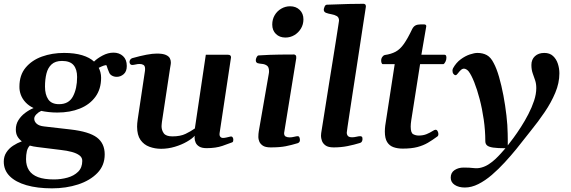

<svg xmlns="http://www.w3.org/2000/svg" viewBox="-22 -776 3029 1019"><path d="M253.9 223.6Q176.3 223.6 118.7 207Q61 190.4 29.5 158.9Q-2 127.4 -2 81.5Q-2 54.2 11.7 33Q25.4 11.7 47.4 -2.7Q69.3 -17.1 93.8 -25.9Q78.6 -37.6 70.3 -52.5Q62 -67.4 62 -88.9Q62 -116.2 75.7 -138.2Q89.4 -160.2 111.1 -176.5Q132.8 -192.9 156.2 -202.6Q130.9 -214.4 113.8 -232.7Q96.7 -251 88.6 -272.7Q80.6 -294.4 81.1 -316.4Q81.1 -377.4 114 -417Q147 -456.5 200.7 -475.8Q254.4 -495.1 317.9 -495.1Q374 -495.1 414.1 -482.9Q454.1 -470.7 477.1 -449.2Q494.1 -466.3 522.7 -481.4Q551.3 -496.6 580.6 -496.6Q610.8 -496.6 630.9 -478.3Q650.9 -460 650.9 -425.8Q650.9 -396.5 634.3 -382.3Q617.7 -368.2 597.7 -368.2Q584 -368.2 572.8 -374.3Q561.5 -380.4 557.6 -390.6Q553.2 -400.4 549.8 -409.7Q546.4 -418.9 543.5 -428.7Q540 -432.1 527.1 -427.2Q514.2 -422.4 502 -416Q507.3 -406.2 511 -392.3Q514.6 -378.4 514.6 -363.3Q514.6 -303.7 484.6 -262.5Q454.6 -221.2 402.3 -200Q350.1 -178.7 282.2 -178.7Q258.3 -178.7 236.3 -181.2Q214.4 -183.6 196.8 -187.5Q182.6 -181.2 171.1 -169.4Q159.7 -157.7 159.7 -146Q159.7 -131.3 172.4 -119.6Q185.1 -107.9 211.9 -105L352.1 -88.9Q450.7 -77.6 492.2 -46.4Q533.7 -15.1 533.7 43.5Q533.7 102.1 494.9 142.1Q456.1 182.1 392.6 202.9Q329.1 223.6 253.9 223.6ZM291.5 -223.1Q343.3 -223.1 365.2 -264.4Q387.2 -305.7 387.2 -367.2Q387.2 -408.2 368.4 -430.4Q349.6 -452.6 307.1 -452.6Q271.5 -452.6 251.7 -434.3Q231.9 -416 224.4 -385.3Q216.8 -354.5 216.8 -316.4Q216.8 -273.9 234.1 -248.5Q251.5 -223.1 291.5 -223.1ZM264.2 176.3Q301.8 176.3 336.2 166.7Q370.6 157.2 392.6 135.5Q414.6 113.8 414.6 78.1Q415 60.1 399.7 48.6Q384.3 37.1 358.9 30.3Q333.5 23.4 302.2 20L176.3 4.4Q166 2.9 155.5 1.2Q145 -0.5 136.2 -3.4Q124.5 8.8 120.4 27.1Q116.2 45.4 116.2 68.8Q116.2 103.5 131.8 127.7Q147.5 151.9 179.9 164.1Q212.4 176.3 264.2 176.3Z M833 13.7Q800.3 13.7 771 2.9Q741.7 -7.8 723.6 -33.4Q705.6 -59.1 705.6 -104Q705.6 -120.6 709 -143.6L747.6 -401.4Q748 -404.8 748 -410.2Q748 -426.3 739.5 -431.4Q731 -436.5 719.2 -436.5Q709 -436.5 697.8 -433.8Q686.5 -431.2 679.7 -431.2Q668 -431.2 665.5 -445.3Q664.6 -450.7 668.2 -457.8Q671.9 -464.8 679.7 -467.3Q766.1 -491.7 810.1 -491.7Q841.8 -491.7 857.9 -484.6Q874 -477.5 879.4 -466.8Q884.8 -456.1 884.8 -445.3Q884.8 -436.5 883.1 -428.7Q881.3 -420.9 880.9 -416L837.4 -128.9Q836.9 -123.5 836.2 -117.7Q835.4 -111.8 835.4 -106.4Q835.4 -85 847.2 -68.6Q858.9 -52.2 893.1 -52.2Q935.5 -52.2 963.1 -65.7Q990.7 -79.1 1012.2 -94.2L1070.3 -485.4H1188Q1204.1 -485.4 1204.1 -471.7L1143.6 -70.3Q1141.6 -57.1 1147 -50.5Q1152.3 -43.9 1161.6 -43.9Q1169.9 -43.9 1181.2 -46.6Q1192.4 -49.3 1201.2 -51.3Q1208.5 -52.7 1212.4 -47.6Q1216.3 -42.5 1216.3 -34.2Q1216.3 -29.8 1215.1 -25.9Q1213.9 -22 1210 -20.5Q1193.4 -13.7 1158.2 -1.7Q1123 10.3 1074.7 10.3Q1049.8 10.3 1035.9 2Q1022 -6.3 1016.4 -19Q1010.7 -31.7 1010.7 -45.4Q1010.7 -47.9 1011 -50.5Q1011.2 -53.2 1011.7 -55.7Q998.5 -40.5 970.2 -24.2Q941.9 -7.8 906 2.9Q870.1 13.7 833 13.7Z M1414.6 6.3Q1386.2 6.3 1372.3 -3.4Q1358.4 -13.2 1353.8 -25.9Q1349.1 -38.6 1349.1 -47.9Q1349.1 -66.4 1351.6 -80.1L1404.3 -383.3Q1405.3 -387.7 1405.5 -391.1Q1405.8 -394.5 1405.8 -397.9Q1405.8 -419.9 1394.8 -427.7Q1383.8 -435.5 1369.6 -436.8Q1355.5 -438 1344.7 -440.9Q1339.8 -443.4 1337.4 -447.3Q1335 -451.2 1335.9 -460.4Q1336.9 -466.3 1340.8 -473.9Q1344.7 -481.4 1350.6 -481.9Q1412.6 -485.8 1462.4 -486.3Q1512.2 -486.8 1538.6 -486.8Q1542.5 -486.8 1546.9 -482.9Q1551.3 -479 1550.3 -467.3L1485.8 -69.8Q1485.8 -55.7 1494.4 -51.3Q1502.9 -46.9 1515.6 -46.9Q1526.4 -46.9 1539.1 -50Q1551.8 -53.2 1558.1 -53.2Q1564.5 -53.2 1567.1 -46.9Q1569.8 -40.5 1569.8 -32.7Q1569.8 -20.5 1558.1 -16.1Q1524.9 -5.9 1493.9 0.2Q1462.9 6.3 1414.6 6.3ZM1492.7 -576.7Q1461.9 -576.7 1442.4 -595.7Q1422.9 -614.7 1422.9 -645.5Q1422.9 -673.3 1435.8 -695.3Q1448.7 -717.3 1470.7 -730Q1492.7 -742.7 1517.6 -742.7Q1548.8 -742.7 1568.6 -723.4Q1588.4 -704.1 1588.4 -673.3Q1588.4 -646.5 1575.2 -624.5Q1562 -602.5 1540.3 -589.6Q1518.6 -576.7 1492.7 -576.7Z M1684.6 -82Q1687 -98.1 1693.4 -137Q1699.7 -175.8 1708 -229Q1716.3 -282.2 1725.8 -341.6Q1735.4 -400.9 1744.6 -458Q1753.9 -515.1 1761.2 -562Q1768.6 -608.9 1772.9 -637.2Q1777.3 -665.5 1777.3 -666.5Q1777.3 -684.1 1765.1 -690.9Q1752.9 -697.8 1737.1 -700.4Q1721.2 -703.1 1708.7 -707.8Q1696.3 -712.4 1696.3 -725.1Q1696.3 -729.5 1700.4 -740Q1704.6 -750.5 1712.4 -751Q1775.4 -753.9 1828.1 -754.9Q1880.9 -755.9 1907.7 -755.9Q1911.6 -755.9 1915.8 -752.9Q1919.9 -750 1919.9 -741.2Q1919.9 -740.2 1915.5 -711.9Q1911.1 -683.6 1903.8 -636.2Q1896.5 -588.9 1887.7 -530Q1878.9 -471.2 1869.1 -408.4Q1859.4 -345.7 1850.3 -286.6Q1841.3 -227.5 1834 -179.7Q1826.7 -131.8 1822.5 -103Q1818.4 -74.2 1818.4 -72.3Q1818.4 -61.5 1824.5 -54.4Q1830.6 -47.4 1847.2 -47.4Q1857.4 -47.4 1869.6 -50.3Q1881.8 -53.2 1889.2 -53.2Q1893.6 -53.2 1897.7 -51Q1901.9 -48.8 1901.9 -38.1Q1901.9 -32.2 1899.2 -26.1Q1896.5 -20 1889.6 -17.6Q1857.9 -7.8 1822.8 -0.7Q1787.6 6.3 1749.5 6.3Q1719.7 6.3 1705.3 -4.4Q1690.9 -15.1 1686.3 -29.5Q1681.6 -43.9 1681.6 -54.7Q1681.6 -62.5 1682.6 -69.1Q1683.6 -75.7 1684.6 -82Z M2115.2 12.7Q2087.9 12.7 2066.4 5.1Q2044.9 -2.4 2032.7 -22Q2020.5 -41.5 2020.5 -77.6Q2020.5 -85 2021 -92.8Q2021.5 -100.6 2022.5 -108.9L2072.8 -435.5H2009.8Q2004.9 -436 2002.9 -442.4Q2001 -448.7 2001 -454.6Q2001 -465.8 2007.1 -474.1Q2013.2 -482.4 2019.5 -483.9Q2054.2 -488.8 2077.9 -501.7Q2101.6 -514.6 2121.6 -543Q2141.6 -571.3 2165.5 -621.6Q2172.4 -635.3 2182.9 -640.9Q2193.4 -646.5 2210.4 -646.5H2229.5Q2235.4 -646.5 2238.3 -643.1Q2241.2 -639.6 2240.2 -635.7L2214.4 -485.4H2337.9Q2343.8 -484.9 2345.5 -480.2Q2347.2 -475.6 2347.2 -469.7Q2347.2 -458.5 2342 -448.2Q2336.9 -438 2331.1 -435.5H2207.5L2160.6 -137.2Q2159.2 -127.4 2158.4 -119.4Q2157.7 -111.3 2157.7 -104Q2157.7 -70.8 2171.1 -63.7Q2184.6 -56.6 2199.7 -56.6Q2224.1 -56.6 2242.2 -64.2Q2260.3 -71.8 2272.2 -79.6Q2284.2 -87.4 2289.6 -87.4Q2296.4 -87.4 2300.5 -79.8Q2304.7 -72.3 2304.7 -64Q2304.7 -55.7 2299.3 -51.8Q2273.4 -32.7 2249 -18.3Q2224.6 -3.9 2193.1 4.4Q2161.6 12.7 2115.2 12.7Z M2445.3 219.2Q2412.6 219.2 2391.4 205.3Q2370.1 191.4 2370.1 167Q2370.1 140.1 2390.6 126.7Q2411.1 113.3 2438.5 113.3Q2470.2 113.3 2491.7 116Q2513.2 118.7 2532.7 113.3Q2553.2 107.9 2572 95.7Q2590.8 83.5 2607.2 68.1Q2623.5 52.7 2637 37.6Q2650.4 22.5 2660.6 10.7Q2618.7 10.7 2595.5 7.3Q2572.3 3.9 2563 -4.2Q2553.7 -12.2 2553.7 -26.9Q2553.7 -83.5 2545.4 -141.1Q2537.1 -198.7 2523.7 -250Q2510.3 -301.3 2494.9 -339.8Q2479.5 -378.4 2465.3 -397Q2460.9 -402.8 2453.9 -407.2Q2446.8 -411.6 2440.4 -411.6Q2431.6 -411.6 2423.3 -403.8Q2415 -396 2408.2 -386.7Q2401.4 -377 2395.5 -377Q2390.1 -377 2384.8 -383.5Q2379.4 -390.1 2379.4 -400.9Q2379.4 -407.2 2382.3 -413.6Q2398.9 -443.4 2423.1 -461.2Q2447.3 -479 2471.7 -487.1Q2496.1 -495.1 2511.7 -495.1Q2540.5 -495.1 2561.8 -483.4Q2583 -471.7 2598.1 -441.4Q2613.3 -413.6 2626.5 -368.2Q2639.6 -322.8 2649.7 -269.5Q2659.7 -216.3 2665.8 -163.3Q2671.9 -110.4 2672.4 -66.9Q2672.4 -52.2 2672.9 -34.7Q2673.3 -17.1 2672.9 -4.4Q2684.6 -19 2703.4 -44.4Q2722.2 -69.8 2742.9 -102.1Q2763.7 -134.3 2782.2 -170.2Q2800.8 -206.1 2812.5 -241.5Q2824.2 -276.9 2824.2 -308.6Q2824.2 -332 2817.9 -350.3Q2811.5 -368.7 2804.9 -387.7Q2798.3 -406.7 2798.3 -431.2Q2798.3 -460.4 2817.1 -477.8Q2835.9 -495.1 2866.7 -495.1Q2895.5 -495.1 2913.1 -478.8Q2930.7 -462.4 2938.7 -437.7Q2946.8 -413.1 2946.8 -386.7Q2946.8 -335.4 2925 -283.7Q2903.3 -231.9 2868.9 -181.2Q2834.5 -130.4 2794.4 -81.1Q2754.4 -31.7 2717.8 15.6Q2689.5 50.3 2656.7 85.9Q2624 121.6 2588.6 152.1Q2553.2 182.6 2516.8 200.9Q2480.5 219.2 2445.3 219.2Z"/></svg>

Font: Gelasio SemiBold
Style: Italic
Weight: 600
Italic angle: -8.5°
Designer: Eben Sorkin
Foundry: Eben Sorkin
Version: Version 1.008